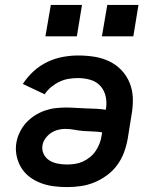

<svg xmlns="http://www.w3.org/2000/svg" viewBox="-20 -754 640 782"><path d="M253 8Q225 8 198 4.5Q171 1 146 -8.5Q121 -18 100.5 -33.5Q80 -49 66.5 -71Q53 -93 47.5 -120Q42 -147 47 -175Q51 -196 61 -216.5Q71 -237 86.5 -254Q102 -271 121.5 -283.5Q141 -296 162.5 -303.5Q184 -311 205.5 -313.5Q227 -316 248 -316Q269 -316 289.5 -314.5Q310 -313 330.5 -312.5Q351 -312 371 -311Q391 -310 411 -307Q416 -333 411 -358.5Q406 -384 390 -402.5Q374 -421 349.5 -428.5Q325 -436 298 -436Q279 -436 260 -433Q241 -430 223 -421.5Q205 -413 189 -400Q173 -387 162 -370L73 -412Q91 -440 116.5 -463.5Q142 -487 172.5 -501.5Q203 -516 235 -522Q267 -528 298 -528Q332 -528 364 -523Q396 -518 424.5 -504.5Q453 -491 474.5 -468.5Q496 -446 508 -416.5Q520 -387 521 -354Q522 -321 516 -288L500 -188Q495 -160 485 -133Q475 -106 457.5 -82Q440 -58 415.5 -40Q391 -22 364 -11Q337 0 309 4Q281 8 253 8ZM253 -84Q269 -84 285.5 -86.5Q302 -89 317.5 -96Q333 -103 347 -114.5Q361 -126 370.5 -140.5Q380 -155 386 -171Q392 -187 394 -203L396 -215Q378 -218 358.5 -218.5Q339 -219 320 -220.5Q301 -222 283 -225.5Q265 -229 245 -229Q231 -229 215.5 -225Q200 -221 187 -212Q174 -203 164.5 -189.5Q155 -176 153 -162Q150 -143 158 -126.5Q166 -110 181.5 -100.5Q197 -91 215.5 -87.5Q234 -84 253 -84ZM523 -606H395L417 -734H544ZM293 -606H165L187 -734H314Z"/></svg>

Font: Iosevka SS04 Semibold Extended
Style: Italic
Weight: 600
Width: 7
Italic angle: -9°
Monospace: yes
Designer: Belleve Invis
Foundry: Belleve Invis
Version: Version 19.0.0; ttfautohint (v1.8.4)